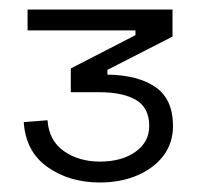

<svg xmlns="http://www.w3.org/2000/svg" viewBox="-20 -720 422 404"><path d="M190 -336Q126 -336 80 -368.5Q34 -401 30 -463L80 -467Q83 -424 114.5 -402Q146 -380 190 -380Q236 -380 265 -400.5Q294 -421 294 -455Q294 -493 266.5 -509.5Q239 -526 188 -526H129V-576L265 -646V-656H38V-700H343V-643L206 -573V-563Q271 -562 307.5 -536.5Q344 -511 344 -455Q344 -419 324 -392.5Q304 -366 269 -351Q234 -336 190 -336Z"/></svg>

Font: Space Grotesk Variable Light
Style: Regular
Weight: 300
Designer: Florian Karsten
Foundry: Florian Karsten
Version: Version 2.000